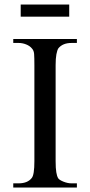

<svg xmlns="http://www.w3.org/2000/svg" viewBox="-20 -836 402 856"><path d="M322.8 0H39.1V-18.6H63Q103 -18.6 121.6 -42.5Q133.3 -56.6 133.3 -117.7V-545.4Q133.3 -579.6 132.1 -595.2Q130.9 -610.8 122.6 -619.6Q113.3 -631.3 96.7 -637.9Q80.1 -644.5 63 -644.5H39.1V-662.1H322.8V-644.5H298.8Q259.8 -644.5 240.2 -620.6Q234.9 -612.3 231.4 -593.8Q228 -575.2 228 -545.4V-117.7Q228 -85.4 231 -67.9Q233.9 -50.3 239.3 -41.5Q244.1 -33.7 262.9 -26.1Q281.7 -18.6 298.8 -18.6H322.8ZM288.6 -761.7H72.3V-815.9H288.6Z"/></svg>

Font: BabelStone Englisc
Style: Regular
Weight: 400
Designer: Andrew West
Foundry: BabelStone
Version: Version 1.000 June 24, 2023